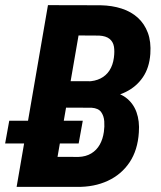

<svg xmlns="http://www.w3.org/2000/svg" viewBox="-25 -731 629 751"><path d="M332.5 -310.1H185.1L203.1 -413.6L317.4 -412.6Q346.2 -413.1 368.2 -424.1Q390.1 -435.1 403.3 -455.6Q416.5 -476.1 420.4 -504.9Q423.8 -529.8 420.7 -548.6Q417.5 -567.4 403.6 -578.9Q389.6 -590.3 362.8 -591.8L282.2 -592.3L179.7 0H40L162.6 -710.9L368.7 -710.4Q413.6 -709.5 450.7 -697.5Q487.8 -685.5 513.9 -661.9Q540 -638.2 553.2 -603Q566.4 -567.9 563 -520Q559.1 -465.8 533.9 -429Q508.8 -392.1 467.5 -371.6Q426.3 -351.1 374.5 -348.1ZM275.4 0H89.8L164.6 -117.7L282.2 -117.2Q311 -118.2 332 -130.9Q353 -143.6 365.2 -165.3Q377.4 -187 381.3 -215.3Q384.3 -235.4 382.8 -256.6Q381.3 -277.8 370.6 -292.7Q359.9 -307.6 333.5 -309.6L207.5 -310.1L226.6 -413.6L367.7 -413.1L391.6 -372.6Q438 -371.1 467 -349.4Q496.1 -327.6 508.8 -292.5Q521.5 -257.3 518.1 -212.9Q513.7 -143.6 481.7 -95.9Q449.7 -48.3 396.5 -23.7Q343.3 1 275.4 0ZM298.8 -258.8 282.7 -169.9H-4.9L11.2 -258.8Z"/></svg>

Font: Roboto Condensed
Style: Bold Italic
Weight: 700
Italic angle: -12°
Designer: Christian Robertson
Foundry: Google
Version: Version 3.0